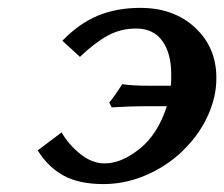

<svg xmlns="http://www.w3.org/2000/svg" viewBox="-20 -460 572 490"><path d="M359.9 -241.2H416Q417 -247.1 417 -270Q417 -323.7 394.3 -355.5Q371.6 -387.2 327.1 -387.2Q288.1 -387.2 254.9 -369.1Q221.7 -351.1 184.1 -314.9L139.2 -356Q182.1 -400.4 230 -420.2Q277.8 -439.9 337.9 -439.9Q423.8 -439.9 478 -389.4Q532.2 -338.9 532.2 -261.2Q532.2 -236.3 526.9 -212.9Q512.2 -150.9 469.2 -99.6Q426.3 -48.3 366.5 -19.3Q306.6 9.8 244.1 9.8Q182.1 9.8 142.6 -11.7Q103 -33.2 76.2 -76.2L137.2 -122.1Q155.3 -90.8 185.1 -66.9Q214.8 -43 247.1 -43Q289.6 -43 336.2 -80.1Q382.8 -117.2 405.8 -189H351.1Q316.4 -189 265.1 -186L258.8 -198.2Q273.9 -216.8 292 -245.1Q317.9 -241.2 359.9 -241.2Z"/></svg>

Font: Linear Smooth
Style: Bold Italic
Weight: 700
Designer: Philipp H. Poll, Flanker
Foundry: Philipp H. Poll, reworked by Flanker
Version: Version 1.061 | FøM Fix